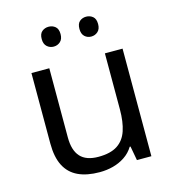

<svg xmlns="http://www.w3.org/2000/svg" viewBox="-110 -822 837 924"><g transform="rotate(-15 309.0 -360.0)"><path d="M533 -536V0H461L448 -71H444Q427 -43 400 -25Q373 -7 341 1.5Q309 10 274 10Q210 10 166.5 -10.5Q123 -31 101 -74Q79 -117 79 -185V-536H168V-191Q168 -127 197 -95Q226 -63 287 -63Q347 -63 381.5 -85.5Q416 -108 430.5 -151.5Q445 -195 445 -257V-536ZM169 -681Q169 -707 183 -718.5Q197 -730 216 -730Q235 -730 249 -718.5Q263 -707 263 -681Q263 -656 249 -643.5Q235 -631 216 -631Q197 -631 183 -643.5Q169 -656 169 -681ZM357 -681Q357 -707 370.5 -718.5Q384 -730 403 -730Q422 -730 436 -718.5Q450 -707 450 -681Q450 -656 436 -643.5Q422 -631 403 -631Q384 -631 370.5 -643.5Q357 -656 357 -681Z"/></g></svg>

Font: Noto Sans Myanmar
Style: Regular
Weight: 400
Designer: Monotype Design Team
Foundry: Monotype Imaging Inc.
Version: Version 2.107